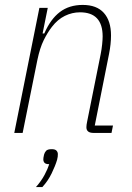

<svg xmlns="http://www.w3.org/2000/svg" viewBox="-20 -540 538 780"><path d="M38 0 140 -508H174L153 -404H160Q185 -462 223 -491Q261 -520 316 -520Q373 -520 402 -487.5Q431 -455 431 -396Q431 -379 429 -360Q427 -341 423 -321L365 -30H439L433 0H360Q331 0 331 -23Q331 -32 334 -46L389 -320Q393 -340 395 -360Q397 -380 397 -392Q397 -490 305 -490Q273 -490 243.5 -475.5Q214 -461 191 -431Q173 -408 157.5 -376.5Q142 -345 132 -297L72 0ZM190 66Q204 66 209.5 72Q215 78 215 86Q215 91 214.5 96.5Q214 102 212 109Q205 133 190 164Q175 195 152 220H126Q148 195 161 170.5Q174 146 180 127Q166 127 161 121.5Q156 116 156 108Q156 105 156.5 100.5Q157 96 159 88Q161 80 167 73Q173 66 190 66Z"/></svg>

Font: IBM Plex Sans Condensed ExtraLight
Style: Italic
Weight: 200
Width: 3
Italic angle: -11°
Designer: Mike Abbink, Paul van der Laan, Pieter van Rosmalen
Foundry: Bold Monday
Version: Version 1.3